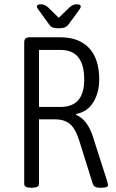

<svg xmlns="http://www.w3.org/2000/svg" viewBox="-20 -874 540 896"><path d="M123 2Q93 2 93 -16V-677Q93 -700 118 -700H261Q349 -700 396 -649.5Q443 -599 443 -503Q443 -442 415.5 -397Q388 -352 335 -342V-338Q389 -316 415 -232L478 -35Q480 -27 482 -20.5Q484 -14 484 -10Q484 2 455 2H444Q419 2 413 -16L352 -211Q333 -273 307 -295Q281 -317 237 -317H162V-16Q162 2 131 2ZM162 -375H263Q373 -375 373 -503Q373 -641 263 -641H162ZM337 -854Q357 -854 357 -844Q357 -839 352 -831.5Q347 -824 341 -816L299 -759Q292 -750 282 -746Q272 -742 254 -742Q236 -742 226.5 -745.5Q217 -749 210 -759L168 -817Q162 -824 157 -832Q152 -840 152 -844Q152 -854 172 -854Q188 -854 204 -840L254 -791L305 -840Q320 -854 337 -854Z"/></svg>

Font: Asap Condensed Light
Style: Regular
Weight: 300
Width: 3
Designer: Pablo Cosgaya
Foundry: Omnibus-Type
Version: Version 3.001; ttfautohint (v1.8.4.7-5d5b)